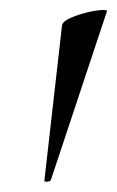

<svg xmlns="http://www.w3.org/2000/svg" viewBox="-20 -660 232 381"><path d="M68 -301 103 -609Q104 -617 118 -623.5Q132 -630 149.5 -634.5Q167 -639 180.5 -640Q194 -641 192 -637L81 -303Q80 -300 74 -299.5Q68 -299 68 -301Z"/></svg>

Font: Cormorant Garamond Light Medium
Style: Italic
Weight: 500
Italic angle: -10°
Version: Version 4.001